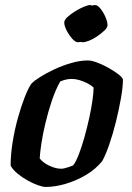

<svg xmlns="http://www.w3.org/2000/svg" viewBox="-20 -739 523 759"><path d="M161 0Q149 0 129.5 -7Q110 -14 88.5 -26Q67 -38 49 -53Q31 -68 22 -84Q22 -128 30 -177.5Q38 -227 51 -273.5Q64 -320 78 -355.5Q92 -391 104 -408Q114 -419 138.5 -434.5Q163 -450 195 -465Q227 -480 262 -490Q297 -500 327 -500Q342 -500 363.5 -492Q385 -484 407.5 -471.5Q430 -459 446.5 -446.5Q463 -434 466 -425Q466 -395 458 -350Q450 -305 438 -256.5Q426 -208 411.5 -166.5Q397 -125 384 -102Q357 -69 318.5 -46.5Q280 -24 238.5 -12Q197 0 161 0ZM222 -72Q228 -72 236 -74Q244 -76 253 -79Q262 -82 269 -85Q280 -99 291.5 -128.5Q303 -158 313.5 -195.5Q324 -233 332.5 -271.5Q341 -310 345.5 -342Q350 -374 350 -393Q339 -403 324 -410.5Q309 -418 293.5 -422.5Q278 -427 264 -427Q252 -427 241 -424.5Q230 -422 218 -417Q199 -383 184.5 -339.5Q170 -296 159.5 -252Q149 -208 143.5 -171Q138 -134 137 -113Q144 -103 158 -93.5Q172 -84 189.5 -78Q207 -72 222 -72ZM306 -572Q297 -572 284.5 -586Q272 -600 262.5 -618.5Q253 -637 253 -650Q253 -660 265.5 -671.5Q278 -683 295.5 -694Q313 -705 330 -712Q347 -719 356 -719Q366 -719 377.5 -704.5Q389 -690 397 -671.5Q405 -653 405 -639Q405 -630 393 -618.5Q381 -607 365 -596Q349 -585 333 -578.5Q317 -572 306 -572ZM288 -572Q278 -572 265.5 -586Q253 -600 243.5 -618.5Q234 -637 234 -650Q234 -660 246.5 -671.5Q259 -683 276.5 -694Q294 -705 311 -712Q328 -719 336 -719Q347 -719 358 -704.5Q369 -690 377 -671Q385 -652 385 -639Q385 -630 373.5 -618.5Q362 -607 346 -596Q330 -585 314 -578.5Q298 -572 288 -572Z"/></svg>

Font: Texturina Medium 12pt
Style: Bold Italic
Weight: 700
Italic angle: -11°
Version: Version 1.002